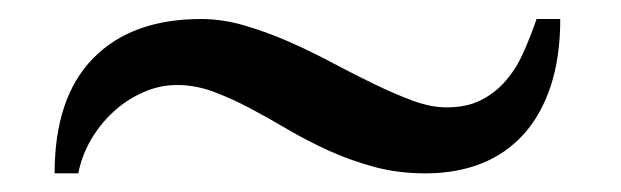

<svg xmlns="http://www.w3.org/2000/svg" viewBox="-20 -455 666 206"><path d="M581.1 -434.6Q581.1 -393.6 570.8 -362.5Q560.5 -331.5 541.7 -310.8Q522.9 -290 496.3 -279.5Q469.7 -269 436.5 -269Q406.7 -269 380.9 -276.1Q355 -283.2 332 -293.7Q309.1 -304.2 288.3 -316.4Q267.6 -328.6 247.8 -339.1Q228 -349.6 208.7 -356.7Q189.5 -363.8 169.9 -363.8Q150.9 -363.8 133.1 -355.7Q115.2 -347.7 101.1 -334.5Q86.9 -321.3 77.1 -304.2Q67.4 -287.1 64 -269H38.6Q38.6 -350.1 79.8 -392.3Q121.1 -434.6 195.8 -434.6Q218.8 -434.6 242.9 -427.5Q267.1 -420.4 290.8 -409.9Q314.5 -399.4 337.4 -387.2Q360.4 -375 382.1 -364.5Q403.8 -354 423.1 -346.9Q442.4 -339.8 459 -339.8Q481 -339.8 496.3 -347.7Q511.7 -355.5 522.9 -368.7Q534.2 -381.8 541.7 -398.9Q549.3 -416 555.7 -434.6Z"/></svg>

Font: Khmer Busra Bunong
Style: Regular
Weight: 400
Designer: D. Kanjahn
Version: Version 7.100; 2014